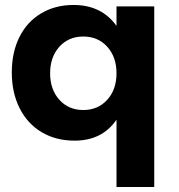

<svg xmlns="http://www.w3.org/2000/svg" viewBox="-20 -564 725 778"><path d="M414.6 -159.7Q452.1 -201.2 452.1 -267.1Q452.1 -333 414.6 -374.5Q377 -416 317.4 -416Q257.8 -416 220.5 -374.5Q183.1 -333 183.1 -267.1Q183.1 -201.2 220.5 -159.7Q257.8 -118.2 317.4 -118.2Q377 -118.2 414.6 -159.7ZM277.8 -543.9Q391.6 -543.9 452.1 -459V-538.1H605V193.8H452.1V-79.1Q394 5.9 282.2 5.9Q206.1 5.9 148.4 -28.6Q90.8 -63 59.3 -126Q27.8 -189 27.8 -270.5Q27.8 -352.1 58.8 -414.1Q89.8 -476.1 147 -510Q204.1 -543.9 277.8 -543.9Z"/></svg>

Font: Montserrat-SemiBold
Style: Regular
Weight: 600
Designer: Julieta Ulanovsky
Foundry: Julieta Ulanovsky
Version: Version 6.001